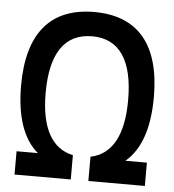

<svg xmlns="http://www.w3.org/2000/svg" viewBox="-50 -726 700 772"><g transform="rotate(5 300.0 -339.5)"><path d="M300 -581C410 -581 466 -498 466 -338C466 -197 422 -116 335 -98V0H563V-94H476C537 -144 568 -234 568 -359C568 -571 476 -679 300 -679C124 -679 32 -571 32 -359C32 -236 62 -145 123 -94H37V0H264V-98C178 -116 133 -197 133 -338C133 -498 189 -581 300 -581Z"/></g></svg>

Font: LT Wave Mono Medium
Style: Regular
Weight: 500
Designer: Daniel Lyons
Version: Version 2.5 (Glyphs App)